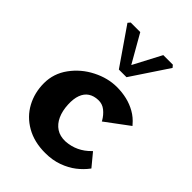

<svg xmlns="http://www.w3.org/2000/svg" viewBox="-230 -884 996 996"><g transform="rotate(45 268.5 -386.0)"><path d="M30 -242Q30 -312.5 72.5 -370.8Q115 -429 180.5 -462.2Q246 -495.5 312 -495.5Q351 -495.5 385.8 -487.2Q420.5 -479 451.8 -461.2Q483 -443.5 507 -415L512 -409.5L383 -313.5Q382.5 -315.5 381 -317.5Q365.5 -344.5 343 -362.5Q320.5 -380.5 291.5 -379.5Q259.5 -378.5 237.8 -364Q216 -349.5 205.5 -321.2Q195 -293 197 -252Q199 -207.5 214 -174.5Q229 -141.5 256.2 -123.5Q283.5 -105.5 323 -107Q362 -109.5 395.2 -125.2Q428.5 -141 455.5 -169Q456.5 -169.5 459.5 -172.5L517 -103L515 -100Q493 -70.5 461.5 -46Q430 -21.5 386.8 -5.8Q343.5 10 290.5 10Q210 10 151 -23.8Q92 -57.5 61 -115Q30 -172.5 30 -242ZM115 -769.5 126 -782.5H196L284 -628.5L365 -782.5H435L446 -769.5L311 -566.5H255Z"/></g></svg>

Font: TMT Limkin
Style: Regular
Weight: 400
Designer: Gabriel Drozdov
Version: Version 1.000;Glyphs 3.1.2 (3151)